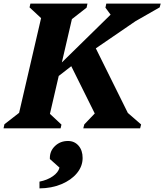

<svg xmlns="http://www.w3.org/2000/svg" viewBox="-47 -710 909 1062"><path d="M-27.4 0 -22.6 -22.6 109.4 -125.4 47.8 -39 189.8 -651 229 -564.4 116.4 -669.2 121.2 -690H436.8L432 -667.6L300 -564.6L361.6 -651L219.6 -39L180.4 -125.6L293 -20.8L288.2 0ZM413.6 0 419.2 -21.8 496 -102.2 505.6 -25 335 -368.4 474 -460.8 690 -25 647.8 -96 733.6 -21.6 728 0ZM185.4 -257 589.2 -652.8 607.4 -571.2 536.2 -667.6 541 -690H841.8L836.2 -669.2L683.2 -581.8L798 -658.2L408.6 -391.6L235.6 -257ZM171.4 332V294.6Q214.2 286.4 245 265Q275.8 243.6 282 217L228.8 169.6V163.8Q228.8 124.4 257.8 97.1Q286.8 69.8 329 69.8Q364.8 69.8 387.4 95.7Q410 121.6 410 163.8Q410 209.8 378.4 248Q346.8 286.2 292.6 308.8Q238.4 331.4 171.4 332Z"/></svg>

Font: Platypi Light
Style: Italic
Weight: 300
Italic angle: -13°
Designer: David Sargent
Foundry: Bolt Cutter Type
Version: Version 1.200